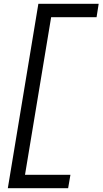

<svg xmlns="http://www.w3.org/2000/svg" viewBox="-20 -843 540 1006"><path d="M21 143 181 -823H497L486 -753H248L111 73H349L337 143Z"/></svg>

Font: Iosevka SS04
Style: Italic
Weight: 400
Italic angle: -9°
Monospace: yes
Designer: Belleve Invis
Foundry: Belleve Invis
Version: Version 19.0.0; ttfautohint (v1.8.4)